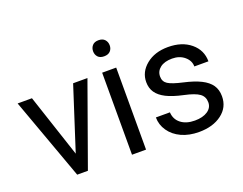

<svg xmlns="http://www.w3.org/2000/svg" viewBox="-113 -937 1469 1162"><g transform="rotate(-20 621.5 -356.0)"><path d="M242.7 -122.6 373.5 -528.3H465.8L276.4 0H207.5L16.1 -528.3H108.4Z M650.9 0H560.5V-528.3H650.9ZM553.2 -668.5Q553.2 -690.4 566.7 -705.6Q580.1 -720.7 606.4 -720.7Q632.8 -720.7 646.5 -705.6Q660.2 -690.4 660.2 -668.5Q660.2 -646.5 646.5 -631.8Q632.8 -617.2 606.4 -617.2Q580.1 -617.2 566.7 -631.8Q553.2 -646.5 553.2 -668.5Z M1103 -140.1Q1103 -176.8 1075.4 -197Q1047.9 -217.3 979.2 -231.9Q910.6 -246.6 870.4 -267.1Q830.1 -287.6 810.8 -315.9Q791.5 -344.2 791.5 -383.3Q791.5 -448.2 846.4 -493.2Q901.4 -538.1 986.8 -538.1Q1076.7 -538.1 1132.6 -491.7Q1188.5 -445.3 1188.5 -373H1097.7Q1097.7 -410.2 1066.2 -437Q1034.7 -463.9 986.8 -463.9Q937.5 -463.9 909.7 -442.4Q881.8 -420.9 881.8 -386.2Q881.8 -353.5 907.7 -336.9Q933.6 -320.3 1001.2 -305.2Q1068.8 -290 1110.8 -269Q1152.8 -248 1173.1 -218.5Q1193.4 -189 1193.4 -146.5Q1193.4 -75.7 1136.7 -33Q1080.1 9.8 989.7 9.8Q926.3 9.8 877.4 -12.7Q828.6 -35.2 801 -75.4Q773.4 -115.7 773.4 -162.6H863.8Q866.2 -117.2 900.1 -90.6Q934.1 -64 989.7 -64Q1041 -64 1072 -84.7Q1103 -105.5 1103 -140.1Z"/></g></svg>

Font: Roboto
Style: Regular
Weight: 400
Designer: Google
Version: Version 2.134; 2016; ttfautohint (v1.6)